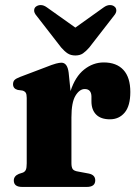

<svg xmlns="http://www.w3.org/2000/svg" viewBox="-20 -738 548 758"><path d="M251 -451.5 258.5 -378.5Q277 -435.5 312.2 -463.5Q347.5 -491.5 389.5 -491.5Q440 -491.5 467.2 -462Q494.5 -432.5 494.5 -375Q494.5 -320 472.2 -293.5Q450 -267 414 -267Q378 -267 359.5 -285.8Q341 -304.5 341 -338V-358Q340 -386.5 314.5 -386.5Q294 -386.5 278 -360.2Q262 -334 262 -274.5V-93.5Q262 -77.5 267.2 -70.2Q272.5 -63 289.5 -60.5L329.5 -53Q356 -48 356 -26Q356 0 322.5 0H67.5Q34.5 0 34.5 -25.5Q34.5 -43 54.5 -51.5L70 -56.5Q78 -59.5 81.8 -67.2Q85.5 -75 85.5 -93V-351.5Q85.5 -366 81.5 -372Q77.5 -378 68.5 -380.5L50 -383Q31.5 -388 31.5 -405.5Q31.5 -416 37.2 -422Q43 -428 58.5 -434L157.5 -471.5Q187.5 -483.5 201 -487Q214.5 -490.5 222.5 -490.5Q246 -490.5 251 -451.5ZM332.5 -550.5Q319.5 -535.5 307.5 -527.2Q295.5 -519 277.5 -519Q259.5 -519 247 -527.2Q234.5 -535.5 221.5 -550.5L124.5 -675.5Q114.5 -687 114.8 -696.8Q115 -706.5 121.5 -711.5Q129.5 -718 141 -718Q152.5 -718 165 -709L277.5 -629L389.5 -709Q402 -718 413.8 -718Q425.5 -718 432.5 -711.5Q439 -706.5 439.2 -696.8Q439.5 -687 429.5 -675.5Z"/></svg>

Font: Fraunces 9pt
Style: Bold
Weight: 700
Version: Version 1.000;[b76b70a41]